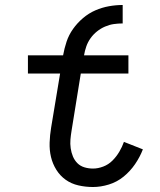

<svg xmlns="http://www.w3.org/2000/svg" viewBox="-20 -742 640 770"><path d="M353 8Q323 8 294.5 1.5Q266 -5 243.5 -21Q221 -37 206 -61Q191 -85 184.5 -112.5Q178 -140 179 -170Q180 -200 185 -230L221 -447H92V-520H233Q238 -548 247 -575Q256 -602 273 -626Q290 -650 313 -669.5Q336 -689 362.5 -700.5Q389 -712 417 -717Q445 -722 472 -722V-648Q454 -648 436.5 -645.5Q419 -643 401.5 -635.5Q384 -628 369 -616Q354 -604 343 -588.5Q332 -573 326 -555.5Q320 -538 317 -520H495V-447H304L267 -218Q264 -200 262.5 -182.5Q261 -165 263.5 -147.5Q266 -130 272.5 -114.5Q279 -99 290.5 -87.5Q302 -76 318.5 -71Q335 -66 353 -66Q373 -66 394 -74Q415 -82 431 -98Q447 -114 458.5 -133.5Q470 -153 477 -173L553 -143Q541 -112 521.5 -83.5Q502 -55 475.5 -33.5Q449 -12 416.5 -2Q384 8 353 8Z"/></svg>

Font: Zed Sans Extended
Style: Italic
Weight: 400
Width: 7
Italic angle: -9°
Designer: Belleve Invis
Foundry: Belleve Invis
Version: Version 1.0.0; ttfautohint (v1.8.4)